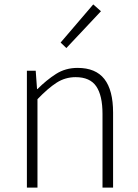

<svg xmlns="http://www.w3.org/2000/svg" viewBox="-20 -851 626 871"><path d="M102 0V-530H142L148 -447H150Q191 -488 234 -515.5Q277 -543 332 -543Q414 -543 453.5 -492.5Q493 -442 493 -340V0H445V-334Q445 -418 416.5 -459.5Q388 -501 323 -501Q276 -501 237 -476Q198 -451 150 -401V0ZM281 -633 255 -658 403 -831 438 -800Z"/></svg>

Font: Noto Sans KR ExtraLight
Style: Regular
Weight: 250
Designer: Ryoko NISHIZUKA  (kana, bopomofo & ideographs); Paul D. Hunt (Latin, Greek & Cyrillic); Sandoll Communications , Soo-you
Foundry: Adobe
Version: Version 2.004-H2;hotconv 1.0.118;makeotfexe 2.5.65603